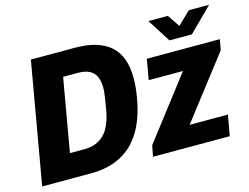

<svg xmlns="http://www.w3.org/2000/svg" viewBox="-98 -887 1365 1051"><g transform="rotate(-15 584.0 -362.0)"><path d="M20 0 140 -687H390Q522 -687 589.5 -628Q657 -569 657 -445Q657 -419 654.5 -390.5Q652 -362 646 -330Q627 -221 582 -147.5Q537 -74 465.5 -37Q394 0 296 0ZM214 -137H296Q332 -137 360 -148Q388 -159 409 -180Q430 -201 444 -233.5Q458 -266 466 -309Q473 -351 477 -375.5Q481 -400 482 -413.5Q483 -427 483 -436Q483 -474 471 -499.5Q459 -525 434 -537.5Q409 -550 371 -550H286ZM648 0 660 -62 928 -411H734L754 -527H1168L1157 -467L887 -117H1104L1083 0ZM1160 -724 1027 -592H900L816 -724H926L993 -625H942L1045 -724Z"/></g></svg>

Font: Archivo SemiCondensed ExtraBold
Style: Italic
Weight: 800
Width: 4
Italic angle: -10°
Designer: Hector Gatti
Foundry: Omnibus-Type
Version: Version 2.001